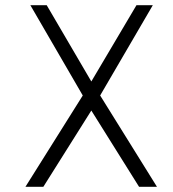

<svg xmlns="http://www.w3.org/2000/svg" viewBox="-20 -720 668 740"><path d="M585 0 366 -352 569 -700H506L332 -406L160 -700H97L299 -352L78 0H147L332 -294L516 0Z"/></svg>

Font: Advent Pro
Style: Regular
Weight: 400
Designer: Andreas Kalpakidis
Foundry: Andreas Kalpakidis
Version: Version 2.002 2008